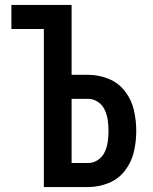

<svg xmlns="http://www.w3.org/2000/svg" viewBox="-20 -755 616 775"><path d="M157 0H336Q378 0 418 -16Q458 -32 484.5 -66.5Q511 -101 520.5 -142.5Q530 -184 530 -226Q530 -269 520.5 -310.5Q511 -352 484.5 -386.5Q458 -421 418 -437Q378 -453 336 -453H269V-735H26V-638H157ZM269 -97V-356H336Q357 -356 375.5 -343.5Q394 -331 403 -311Q412 -291 415 -269.5Q418 -248 418 -226Q418 -205 415 -183.5Q412 -162 403 -142Q394 -122 375.5 -109.5Q357 -97 336 -97Z"/></svg>

Font: Iosevka Sparkle Semibold
Style: Regular
Weight: 600
Designer: Belleve Invis
Foundry: Belleve Invis
Version: Version 4.5.0; ttfautohint (v1.8.3)